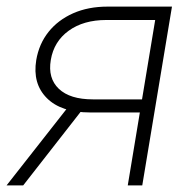

<svg xmlns="http://www.w3.org/2000/svg" viewBox="-36 -561 582 581"><path d="M394.5 0H350.6L433.6 -500.5H285.6Q216.8 -500.5 171.9 -468Q127 -435.5 117.7 -379.4Q108.4 -324.2 142.1 -292.2Q175.8 -260.3 245.1 -260.3H413.1L406.7 -220.7H236.8Q148.9 -220.7 105.5 -264.4Q62 -308.1 73.7 -379.4Q82 -428.2 110.8 -464.4Q139.6 -500.5 185.3 -520.8Q231 -541 289.6 -541H484.4ZM34.2 0H-16.1L176.3 -245.1H225.6Z"/></svg>

Font: Inter 17pt ExtraLight
Style: Italic
Weight: 250
Italic angle: -9.3988°
Version: Version 4.001;git-66647c0bb